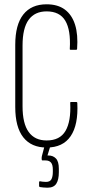

<svg xmlns="http://www.w3.org/2000/svg" viewBox="-20 -681 430 894"><path d="M197 6Q126 6 88.5 -41.5Q51 -89 51 -183V-472Q51 -566 88.5 -613.5Q126 -661 197 -661Q249 -661 282 -636.5Q315 -612 329.5 -566Q344 -520 339 -453Q338 -449 335 -449H310Q304 -449 305 -454Q310 -541 284 -584.5Q258 -628 197 -628Q142 -628 113.5 -589Q85 -550 85 -469V-186Q85 -106 113.5 -66.5Q142 -27 197 -27Q259 -27 285 -71.5Q311 -116 307 -201Q306 -206 311 -206H335Q340 -206 340 -201Q345 -100 309 -47Q273 6 197 6ZM201 193Q190 193 182 192Q174 191 166 190Q162 189 162 185V168Q162 163 166 163Q172 164 178.5 165Q185 166 194 166Q213 166 219.5 153.5Q226 141 226 119V109Q226 86 217.5 76Q209 66 192 66H178Q174 66 174 60Q174 57 174 52.5Q174 48 175 46L190 -11Q192 -15 195 -15H214Q218 -15 217 -9L201 43H206Q227 43 240.5 57Q254 71 254 105V121Q254 156 242 174.5Q230 193 201 193Z"/></svg>

Font: Sofia Sans Extra Condensed ExtraLight
Style: Regular
Weight: 250
Designer: Botio Nikoltchev, Ani Petrova
Foundry: lettersoup
Version: Version 4.101